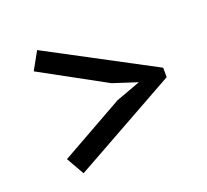

<svg xmlns="http://www.w3.org/2000/svg" viewBox="-89 -651 743 688"><g transform="rotate(-20 282.0 -307.0)"><path d="M517.6 -329.1V-293L120.1 -71.3L81.5 -139.2L323.7 -275.4L418 -310.1L324.7 -340.3L77.1 -475.6L114.7 -543Z"/></g></svg>

Font: PT Astra Sans
Style: Regular
Weight: 400
Designer: A.Korolkova, I. Chaeva
Foundry: ParaType Ltd
Version: Version 1.001; ttfautohint (v1.6)